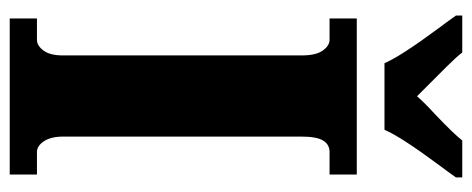

<svg xmlns="http://www.w3.org/2000/svg" viewBox="-308 -663 971 395"><g transform="rotate(90 177.5 -465.5)"><path d="M18 -56H62Q74 -56 84 -69.5Q94 -83 94 -109V-601Q94 -630 84 -644Q74 -658 62 -658H18V-714H339V-658H293Q277 -658 269 -644.5Q261 -631 261 -600V-110Q261 -85 270.5 -70.5Q280 -56 293 -56H339V0H18ZM39 -881Q33 -889 26 -898.5Q19 -908 12 -918V-931H88Q97 -919 117 -899Q137 -879 142 -874L178 -838Q193 -855 215 -875Q255 -913 269 -931H345V-918Q338 -908 331 -898.5Q324 -889 318 -881Q261 -804 247 -771H110Q96 -804 39 -881Z"/></g></svg>

Font: Noto Serif CondBlack
Style: Regular
Weight: 900
Width: 3
Designer: Monotype Design Team
Foundry: Monotype Imaging Inc.
Version: Version 1.001